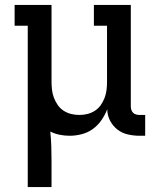

<svg xmlns="http://www.w3.org/2000/svg" viewBox="-20 -540 640 775"><path d="M92 215V-436H39V-520H188V-210Q188 -193 190 -176.5Q192 -160 198 -144.5Q204 -129 213.5 -115.5Q223 -102 237 -93Q251 -84 267 -80Q283 -76 300 -76Q317 -76 333 -80Q349 -84 363 -93Q377 -102 386.5 -115.5Q396 -129 402 -144.5Q408 -160 410 -176.5Q412 -193 412 -210V-436H359V-520H508V-111Q508 -104 510 -97Q512 -90 517 -85Q522 -80 529 -78Q536 -76 543 -76H566V8H543Q519 8 495.5 2.5Q472 -3 453.5 -17.5Q435 -32 424 -53.5Q413 -75 413 -99Q404 -76 389.5 -55Q375 -34 355 -19.5Q335 -5 310.5 1.5Q286 8 261 8Q241 8 221 4Q201 0 183 -9Q186 20 187 49Q188 78 188 107V215Z"/></svg>

Font: Iosevka HT Medium Extended
Style: Regular
Weight: 500
Width: 7
Monospace: yes
Designer: Belleve Invis
Foundry: Belleve Invis
Version: Version 32.3.0; ttfautohint (v1.8.4)